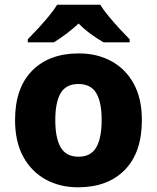

<svg xmlns="http://www.w3.org/2000/svg" viewBox="-20 -786 667 816"><path d="M583 -276Q583 -138 510.5 -64Q438 10 312 10Q234 10 173.5 -23.5Q113 -57 78.5 -120.5Q44 -184 44 -276Q44 -412 116.5 -485.5Q189 -559 315 -559Q393 -559 453.5 -526Q514 -493 548.5 -430Q583 -367 583 -276ZM215 -276Q215 -199 238 -159.5Q261 -120 314 -120Q366 -120 389 -159.5Q412 -199 412 -276Q412 -352 389 -390.5Q366 -429 313 -429Q261 -429 238 -390.5Q215 -352 215 -276ZM406 -766Q420 -743 443 -715.5Q466 -688 489.5 -662.5Q513 -637 531 -619V-606H420Q394 -621 366.5 -641Q339 -661 314 -686Q287 -661 261.5 -642Q236 -623 209 -606H98V-619Q117 -638 140.5 -663.5Q164 -689 186.5 -716Q209 -743 223 -766Z"/></svg>

Font: Noto Sans Myanmar ExtraBold
Style: Regular
Weight: 800
Designer: Monotype Design Team
Foundry: Monotype Imaging Inc.
Version: Version 2.107; ttfautohint (v1.8.4.7-5d5b)